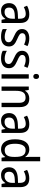

<svg xmlns="http://www.w3.org/2000/svg" viewBox="1464 -2264 810 3779"><g transform="rotate(90 1869.5 -375.0)"><path d="M261 -546C197 -546 138 -528 93 -502L120 -438C162 -460 206 -476 253 -476C316 -476 349 -443 349 -357V-324L269 -321C117 -316 42 -256 42 -149C42 -49 101 10 193 10C270 10 312 -17 352 -75H355L370 0H433V-364C433 -486 380 -546 261 -546ZM281 -260 349 -263V-213C349 -111 293 -59 216 -59C164 -59 130 -87 130 -149C130 -218 170 -256 281 -260Z M895 -147C895 -231 842 -268 753 -307C664 -346 634 -364 634 -409C634 -449 669 -475 731 -475C776 -475 819 -462 858 -443L888 -511C843 -533 793 -546 735 -546C626 -546 552 -494 552 -405C552 -319 608 -284 699 -243C787 -205 812 -181 812 -140C812 -92 778 -62 704 -62C648 -62 590 -82 553 -104V-23C590 -2 638 10 704 10C822 10 895 -44 895 -147Z M1323 -147C1323 -231 1270 -268 1181 -307C1092 -346 1062 -364 1062 -409C1062 -449 1097 -475 1159 -475C1204 -475 1247 -462 1286 -443L1316 -511C1271 -533 1221 -546 1163 -546C1054 -546 980 -494 980 -405C980 -319 1036 -284 1127 -243C1215 -205 1240 -181 1240 -140C1240 -92 1206 -62 1132 -62C1076 -62 1018 -82 981 -104V-23C1018 -2 1066 10 1132 10C1250 10 1323 -44 1323 -147Z M1486 -738C1456 -738 1435 -720 1435 -681C1435 -644 1456 -625 1486 -625C1514 -625 1535 -644 1535 -681C1535 -719 1514 -738 1486 -738ZM1527 -536H1442V0H1527Z M1918 -546C1857 -546 1799 -518 1768 -463H1763L1751 -536H1683V0H1768V-278C1768 -408 1802 -473 1903 -473C1973 -473 2004 -430 2004 -345V0H2089V-355C2089 -487 2031 -546 1918 -546Z M2425 -546C2361 -546 2302 -528 2257 -502L2284 -438C2326 -460 2370 -476 2417 -476C2480 -476 2513 -443 2513 -357V-324L2433 -321C2281 -316 2206 -256 2206 -149C2206 -49 2265 10 2357 10C2434 10 2476 -17 2516 -75H2519L2534 0H2597V-364C2597 -486 2544 -546 2425 -546ZM2445 -260 2513 -263V-213C2513 -111 2457 -59 2380 -59C2328 -59 2294 -87 2294 -149C2294 -218 2334 -256 2445 -260Z M2919 10C2991 10 3037 -23 3068 -71H3073L3085 0H3154V-760H3068V-545C3068 -524 3071 -489 3073 -467H3068C3037 -514 2989 -546 2919 -546C2798 -546 2722 -450 2722 -267C2722 -84 2797 10 2919 10ZM2935 -62C2851 -62 2810 -134 2810 -266C2810 -396 2850 -474 2934 -474C3035 -474 3069 -404 3069 -269V-248C3069 -123 3030 -62 2935 -62Z M3492 -546C3428 -546 3369 -528 3324 -502L3351 -438C3393 -460 3437 -476 3484 -476C3547 -476 3580 -443 3580 -357V-324L3500 -321C3348 -316 3273 -256 3273 -149C3273 -49 3332 10 3424 10C3501 10 3543 -17 3583 -75H3586L3601 0H3664V-364C3664 -486 3611 -546 3492 -546ZM3512 -260 3580 -263V-213C3580 -111 3524 -59 3447 -59C3395 -59 3361 -87 3361 -149C3361 -218 3401 -256 3512 -260Z"/></g></svg>

Font: Noto Sans Lao UI SemCond
Style: Regular
Weight: 400
Width: 4
Designer: Monotype Design Team
Foundry: Monotype Imaging Inc.
Version: Version 2.000